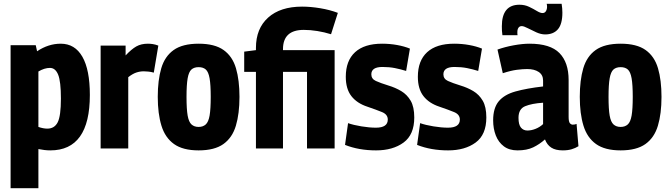

<svg xmlns="http://www.w3.org/2000/svg" viewBox="-20 -785 3538 1015"><path d="M36 210V-546H169L176 -514Q236 -554 301 -554Q376 -554 415.5 -485Q455 -416 455 -283Q455 10 246 10Q217 10 183 3V210ZM230 -105Q268 -105 285 -138.5Q302 -172 302 -264Q302 -354 287.5 -390Q273 -426 244 -426Q215 -426 183 -407V-114Q209 -105 230 -105Z M644 -544V-492Q675 -525 700.5 -539.5Q726 -554 762 -554Q774 -554 787.5 -552Q801 -550 817 -544L793 -401Q779 -405 765 -406.5Q751 -408 740 -408Q720 -408 700.5 -401.5Q681 -395 658 -377V0H512V-544Z M814 -273Q814 -361 832.5 -424Q851 -487 898 -520.5Q945 -554 1030 -554Q1115 -554 1162 -520.5Q1209 -487 1227.5 -424Q1246 -361 1246 -273Q1246 -184 1227 -120.5Q1208 -57 1161 -23.5Q1114 10 1030 10Q947 10 900 -23.5Q853 -57 833.5 -120.5Q814 -184 814 -273ZM966 -273Q966 -208 972 -174Q978 -140 992.5 -127Q1007 -114 1030 -114Q1053 -114 1067.5 -127Q1082 -140 1088 -174Q1094 -208 1094 -273Q1094 -337 1088 -371Q1082 -405 1068 -417.5Q1054 -430 1030 -430Q1006 -430 992 -417.5Q978 -405 972 -371Q966 -337 966 -273Z M1333 0V-405H1271V-512L1333 -520V-532Q1333 -634 1397.5 -692Q1462 -750 1577 -750Q1622 -750 1673 -741.5Q1724 -733 1766 -717L1730 -604Q1695 -615 1657.5 -621Q1620 -627 1586 -627Q1476 -627 1476 -525V-520H1749V0H1603V-405H1476V0Z M1804 -19 1820 -134Q1848 -124 1890.5 -117Q1933 -110 1967 -110Q2030 -110 2030 -153Q2030 -180 1999.5 -192.5Q1969 -205 1922 -221Q1867 -239 1837.5 -277Q1808 -315 1808 -379Q1808 -464 1857 -509Q1906 -554 2000 -554Q2041 -554 2079.5 -547Q2118 -540 2147 -528L2127 -410Q2098 -419 2068 -425Q2038 -431 2002 -431Q1943 -431 1943 -392Q1943 -368 1967 -357Q1991 -346 2033 -333Q2070 -322 2101 -303.5Q2132 -285 2151 -252.5Q2170 -220 2170 -164Q2170 -73 2113.5 -31.5Q2057 10 1968 10Q1877 10 1804 -19Z M2185 -19 2201 -134Q2229 -124 2271.5 -117Q2314 -110 2348 -110Q2411 -110 2411 -153Q2411 -180 2380.5 -192.5Q2350 -205 2303 -221Q2248 -239 2218.5 -277Q2189 -315 2189 -379Q2189 -464 2238 -509Q2287 -554 2381 -554Q2422 -554 2460.5 -547Q2499 -540 2528 -528L2508 -410Q2479 -419 2449 -425Q2419 -431 2383 -431Q2324 -431 2324 -392Q2324 -368 2348 -357Q2372 -346 2414 -333Q2451 -322 2482 -303.5Q2513 -285 2532 -252.5Q2551 -220 2551 -164Q2551 -73 2494.5 -31.5Q2438 10 2349 10Q2258 10 2185 -19Z M2587 -149Q2587 -214 2616.5 -249.5Q2646 -285 2705 -301.5Q2764 -318 2851 -328V-359Q2851 -389 2828 -404.5Q2805 -420 2767 -420Q2744 -420 2712.5 -416Q2681 -412 2638 -398L2610 -523Q2649 -537 2695.5 -545.5Q2742 -554 2779 -554Q2889 -554 2937.5 -504.5Q2986 -455 2986 -362V-167Q2986 -142 2992.5 -134Q2999 -126 3008 -126Q3020 -126 3028 -130L3038 -12Q3022 -2 3002 4Q2982 10 2955 10Q2917 10 2894.5 -4.5Q2872 -19 2861 -48Q2832 -22 2798.5 -6Q2765 10 2716 10Q2672 10 2643.5 -11.5Q2615 -33 2601 -69Q2587 -105 2587 -149ZM2721 -162Q2721 -126 2734 -110.5Q2747 -95 2768 -95Q2789 -95 2811.5 -104Q2834 -113 2851 -129V-242Q2791 -238 2756 -223.5Q2721 -209 2721 -162ZM2636 -599Q2634 -611 2633.5 -623Q2633 -635 2633 -646Q2633 -760 2726 -760Q2754 -760 2777 -749Q2800 -738 2818 -727Q2836 -716 2848 -716Q2860 -716 2866 -726Q2872 -736 2872 -749Q2872 -759 2870 -765H2949Q2951 -753 2952 -741Q2953 -729 2953 -718Q2953 -658 2929.5 -630.5Q2906 -603 2862 -603Q2840 -603 2815.5 -614Q2791 -625 2770 -636Q2749 -647 2738 -647Q2727 -647 2721 -638.5Q2715 -630 2715 -616Q2715 -612 2715 -607Q2715 -602 2716 -599Z M3045 -273Q3045 -361 3063.5 -424Q3082 -487 3129 -520.5Q3176 -554 3261 -554Q3346 -554 3393 -520.5Q3440 -487 3458.5 -424Q3477 -361 3477 -273Q3477 -184 3458 -120.5Q3439 -57 3392 -23.5Q3345 10 3261 10Q3178 10 3131 -23.5Q3084 -57 3064.5 -120.5Q3045 -184 3045 -273ZM3197 -273Q3197 -208 3203 -174Q3209 -140 3223.5 -127Q3238 -114 3261 -114Q3284 -114 3298.5 -127Q3313 -140 3319 -174Q3325 -208 3325 -273Q3325 -337 3319 -371Q3313 -405 3299 -417.5Q3285 -430 3261 -430Q3237 -430 3223 -417.5Q3209 -405 3203 -371Q3197 -337 3197 -273Z"/></svg>

Font: Georama SemiCondensed
Style: Bold
Weight: 700
Width: 4
Designer: Jean-Baptiste Levee
Foundry: Production Type
Version: Version 1.000